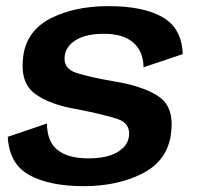

<svg xmlns="http://www.w3.org/2000/svg" viewBox="-20 -618 664 642"><path d="M259.5 4.5Q373 4.5 456 -37.8Q539 -80 551.5 -168.5Q564 -256.5 513.8 -293Q463.5 -329.5 358 -346.5Q279.5 -360 235 -374.5Q190.5 -389 196.5 -431.5Q201 -464.5 234.8 -484.8Q268.5 -505 328.5 -505Q391.5 -505 425.2 -476Q459 -447 460 -393L591 -437Q588 -524 523.2 -560.8Q458.5 -597.5 343.5 -597.5Q229.5 -597.5 149.8 -556.8Q70 -516 58 -432Q45.5 -344.5 94.8 -306.2Q144 -268 242 -252Q325 -235.5 371.2 -220.8Q417.5 -206 411 -161Q406.5 -129 371.8 -108.8Q337 -88.5 275 -88.5Q207.5 -88.5 172.5 -116.5Q137.5 -144.5 137 -205L6 -160.5Q11 -69 78.8 -32.2Q146.5 4.5 259.5 4.5Z"/></svg>

Font: Anybody UltraCondensed Thin SemiBold
Style: Italic
Weight: 600
Italic angle: -10°
Version: Version 1.111